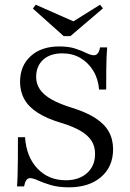

<svg xmlns="http://www.w3.org/2000/svg" viewBox="-20 -778 547 809"><path d="M270.2 11.3Q225.8 11.3 193.5 1.6Q161.3 -8.1 140.3 -17.7Q119.4 -27.4 107.3 -27.4Q96.8 -27.4 90.7 -18.5Q84.7 -9.7 81.5 7.3H51.6Q53.2 -9.7 54 -35.1Q54.8 -60.5 55.2 -100.4Q55.6 -140.3 55.6 -200H85.5Q91.1 -116.9 137.9 -67.7Q184.7 -18.5 257.3 -18.5Q312.9 -18.5 346.8 -48.8Q380.6 -79 380.6 -129.8Q380.6 -161.3 365.7 -184.7Q350.8 -208.1 319.4 -226.6Q287.9 -245.2 237.1 -260.5Q177.4 -278.2 139.1 -302.8Q100.8 -327.4 82.7 -359.7Q64.5 -391.9 64.5 -433.1Q64.5 -500.8 109.3 -541.5Q154 -582.3 229.8 -582.3Q270.2 -582.3 298 -573Q325.8 -563.7 344.4 -554.4Q362.9 -545.2 375.8 -545.2Q385.5 -545.2 391.9 -553.2Q398.4 -561.3 401.6 -578.2H431.5Q429.8 -560.5 429 -538.7Q428.2 -516.9 427.8 -484.3Q427.4 -451.6 427.4 -400.8H397.6Q393.5 -446.8 372.6 -480.6Q351.6 -514.5 318.5 -533.9Q285.5 -553.2 242.7 -553.2Q191.1 -553.2 161.7 -526.2Q132.3 -499.2 132.3 -454Q132.3 -425 148 -401.6Q163.7 -378.2 196.8 -359.3Q229.8 -340.3 284.7 -323.4Q344.4 -304.8 382.3 -280.2Q420.2 -255.6 438.3 -223.4Q456.5 -191.1 456.5 -149.2Q456.5 -75.8 406 -32.3Q355.6 11.3 270.2 11.3ZM401.6 -758.1 413.7 -742.7 276.6 -625.8H248.4L118.5 -741.9L130.6 -758.1L315.3 -676.6L264.5 -672.6Z"/></svg>

Font: Playfair 5pt SemiExpanded Light Light
Style: Regular
Weight: 300
Version: Version 2.203